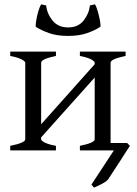

<svg xmlns="http://www.w3.org/2000/svg" viewBox="-20 -691 631 882"><path d="M27 0V-21Q96 -35 96 -51V-403Q96 -409 79.5 -418Q63 -427 27 -434V-454H237V-434Q169 -420 169 -403V-51Q169 -45 185 -36.5Q201 -28 237 -21V0ZM143 -31V-91L433 -416V-355ZM347 0V-21Q415 -35 415 -51V-403Q415 -409 399 -418Q383 -427 347 -434V-454H557V-434Q488 -420 488 -403V-31Q488 -21 557 -21V0ZM564 -34 577 -21Q573 -16 560 4.5Q547 25 530 51.5Q513 78 497.5 101Q482 124 476 134Q464 146 444.5 155.5Q425 165 412 171Q408 166 400 157L503 0L465 -34ZM170 -671 192 -666Q196 -628 221.5 -596.5Q247 -565 293 -565Q339 -565 364 -596.5Q389 -628 393 -666L416 -671Q422 -663 428.5 -641Q435 -619 439 -597.5Q443 -576 441 -568Q417 -552 380.5 -539Q344 -526 293 -526Q241 -526 205 -539Q169 -552 144 -568Q143 -576 146.5 -597.5Q150 -619 156.5 -641Q163 -663 170 -671Z"/></svg>

Font: ChillKai
Style: Regular
Weight: 400
Designer: ChillType
Foundry: 寒蝉字型
Version: Version 2.000